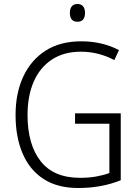

<svg xmlns="http://www.w3.org/2000/svg" viewBox="-20 -932 694 962"><path d="M356 -364H585V-29Q489 10 372 10Q268 10 198.5 -35Q129 -80 93.5 -162.5Q58 -245 58 -356Q58 -465 96.5 -548Q135 -631 208 -678Q281 -725 387 -725Q492 -725 576 -681L553 -631Q473 -673 385 -673Q300 -673 240 -633.5Q180 -594 149 -523Q118 -452 118 -356Q118 -208 183.5 -124.5Q249 -41 381 -41Q425 -41 461.5 -47.5Q498 -54 528 -65V-312H356ZM368 -912Q387 -912 396.5 -900Q406 -888 406 -868Q406 -823 368 -823Q330 -823 330 -868Q330 -888 339.5 -900Q349 -912 368 -912Z"/></svg>

Font: Noto Sans Georgian SemiCondensed Light
Style: Regular
Weight: 300
Width: 4
Designer: Monotype Design Team, Akaki Razmadze
Foundry: Google LLC
Version: Version 2.005; ttfautohint (v1.8.4.7-5d5b)